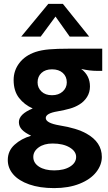

<svg xmlns="http://www.w3.org/2000/svg" viewBox="-20 -722 555 986"><path d="M250 15Q206 15 178.5 35Q151 55 151 84Q151 115 180.5 134Q210 153 258 153Q309 153 340 133.5Q371 114 371 84Q371 55 337.5 35Q304 15 250 15ZM323 -299Q323 -329 302.5 -347.5Q282 -366 247 -366Q213 -366 193 -347.5Q173 -329 173 -299Q173 -271 193 -252Q213 -233 247 -233Q281 -233 302 -252Q323 -271 323 -299ZM505 -472V-358H480Q440 -358 397 -368Q442 -334 442 -278Q442 -248 427 -224Q412 -200 387 -185Q366 -172 340 -164.5Q314 -157 275 -150Q245 -145 230 -136.5Q215 -128 215 -116Q215 -90 286 -78Q374 -64 424 -36Q503 8 503 84Q503 125 474 162Q445 199 389 221.5Q333 244 258 244Q184 244 130 225Q76 206 48 173.5Q20 141 20 100Q20 53 54.5 21.5Q89 -10 140 -25Q108 -40 92.5 -56.5Q77 -73 77 -95Q77 -136 148 -165Q105 -184 77.5 -219.5Q50 -255 50 -311Q50 -360 79.5 -398.5Q109 -437 162 -455Q192 -465 232 -468.5Q272 -472 335 -472ZM438 -534H338L265 -637L189 -534H89L228 -702H303Z"/></svg>

Font: Madhuban SemiBold
Style: Regular
Weight: 600
Designer: jaikishan Patel
Foundry: MagicType
Version: Version 1.000